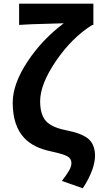

<svg xmlns="http://www.w3.org/2000/svg" viewBox="-20 -799 543 1025"><path d="M421.9 206.1 310.5 167Q338.9 128.9 347.7 113.3Q361.3 90.8 361.3 71.3Q361.3 47.9 339.8 35.6Q318.4 23.4 251 8.8Q158.2 -10.7 110.4 -61.5Q47.9 -127 47.9 -251Q47.9 -351.6 127.9 -471.7Q203.1 -585.9 320.3 -674.8Q305.7 -673.8 259.8 -672.9Q129.9 -669.9 82 -666V-779.3H280.3H478.5V-666H472.7Q364.3 -598.6 279.3 -474.1Q194.3 -349.6 194.3 -258.8Q194.3 -185.5 226.6 -151.4Q257.8 -118.2 334 -103.5Q417 -86.9 452.1 -57.6Q487.3 -26.4 487.3 33.2Q487.3 64.5 472.7 107.4Q454.1 158.2 421.9 206.1Z"/></svg>

Font: Bpmf GenSeki Gothic B
Style: B
Weight: 700
Foundry: But Ko
Version: Version 1.320